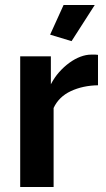

<svg xmlns="http://www.w3.org/2000/svg" viewBox="-20 -750 427 770"><path d="M267 -585 181 -611 235 -730H360ZM373 -408Q312 -407 264 -384.5Q216 -362 195 -317V0H61V-524H184V-412Q198 -439 217 -460.5Q236 -482 258 -498Q280 -514 302.5 -522.5Q325 -531 346 -531Q357 -531 362.5 -531Q368 -531 373 -530Z"/></svg>

Font: PTCRaleway
Style: Bold
Weight: 700
Designer: Matt McInerney, Pablo Impallari, Rodrigo Fuenzalida
Foundry: Matt McInerney, Pablo Impallari, Rodrigo Fuenzalida
Version: Version 3.000g; ttfautohint (v1.5) -l 8 -r 28 -G 28 -x 14 -D